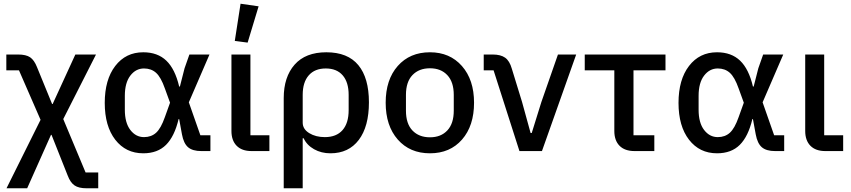

<svg xmlns="http://www.w3.org/2000/svg" viewBox="-20 -812 4574 1032"><path d="M15 200 198 -168 82 -434H14V-519H77Q120 -519 142 -504Q164 -489 179 -451L260 -253H263L385 -519H496L320 -172L440 115H508V200H445Q403 200 380.5 184.5Q358 169 344 132L257 -87H254L126 200Z M750 12Q656 12 599.5 -61Q543 -134 543 -259Q543 -384 599.5 -457.5Q656 -531 750 -531Q827 -531 874 -486Q921 -441 943 -347H947L972 -445L998 -519H1106L995 -262L1057 -85H1111V0H1062Q1015 0 991 -20.5Q967 -41 958 -90L943 -172H940Q918 -79 872.5 -33.5Q827 12 750 12ZM754 -75Q793 -75 819 -98.5Q845 -122 866 -182L894 -260L866 -337Q845 -397 819 -420.5Q793 -444 754 -444Q710 -444 680.5 -405.5Q651 -367 651 -297V-222Q651 -152 680.5 -113.5Q710 -75 754 -75Z M1311 -583 1242 -592 1273 -792 1370 -778ZM1332 0Q1280 0 1252 -28.5Q1224 -57 1224 -108V-519H1326V-85H1428V0Z M1505 200V-285Q1505 -398 1563.5 -464.5Q1622 -531 1734 -531Q1849 -531 1906 -462Q1963 -393 1963 -262Q1963 -132 1908.5 -60Q1854 12 1756 12Q1707 12 1668 -10Q1629 -32 1612 -69H1607V200ZM1726 -75Q1788 -75 1821 -112.5Q1854 -150 1854 -220V-302Q1854 -370 1822 -407Q1790 -444 1731 -444Q1672 -444 1639.5 -407Q1607 -370 1607 -302V-153Q1607 -118 1642 -96.5Q1677 -75 1726 -75Z M2291 -531Q2398 -531 2463 -457Q2528 -383 2528 -260Q2528 -136 2463.5 -62Q2399 12 2291 12Q2183 12 2118 -62Q2053 -136 2053 -260Q2053 -384 2118 -457.5Q2183 -531 2291 -531ZM2419 -217V-302Q2419 -371 2384.5 -408Q2350 -445 2291 -445Q2232 -445 2197 -408.5Q2162 -372 2162 -302V-217Q2162 -147 2197 -110.5Q2232 -74 2291 -74Q2350 -74 2384.5 -111Q2419 -148 2419 -217Z M2772 0 2633 -434H2580V-519H2628Q2671 -519 2695 -502Q2719 -485 2731 -443L2786 -264L2832 -97H2838L2890 -264L2979 -519H3077L2893 0Z M3391 0Q3338 0 3310 -28.5Q3282 -57 3282 -108V-434H3123V-519H3557V-434H3385V-85H3497V0Z M3834 12Q3740 12 3683.5 -61Q3627 -134 3627 -259Q3627 -384 3683.5 -457.5Q3740 -531 3834 -531Q3911 -531 3958 -486Q4005 -441 4027 -347H4031L4056 -445L4082 -519H4190L4079 -262L4141 -85H4195V0H4146Q4099 0 4075 -20.5Q4051 -41 4042 -90L4027 -172H4024Q4002 -79 3956.5 -33.5Q3911 12 3834 12ZM3838 -75Q3877 -75 3903 -98.5Q3929 -122 3950 -182L3978 -260L3950 -337Q3929 -397 3903 -420.5Q3877 -444 3838 -444Q3794 -444 3764.5 -405.5Q3735 -367 3735 -297V-222Q3735 -152 3764.5 -113.5Q3794 -75 3838 -75Z M4416 0Q4364 0 4336 -28.5Q4308 -57 4308 -108V-519H4410V-85H4512V0Z"/></svg>

Font: Anuphan Medium
Style: Regular
Weight: 500
Designer: Mike Abbink, Paul van der Laan, Pieter van Rosmalen, Mint Tantisuwanna
Foundry: Bold Monday; Cadson Demak
Version: Version 3.002;hotconv 1.0.109;makeotfexe 2.5.65596